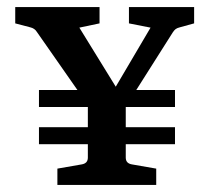

<svg xmlns="http://www.w3.org/2000/svg" viewBox="-20 -522 590 542"><path d="M90 -163H474V-115H90ZM90 -268H474V-220H90ZM239 -210 84 -432Q78 -442 65 -445L23 -456V-502H261V-456L204 -444L318 -259H296L405 -444L344 -456V-502H528V-456L488 -445Q480 -443 476 -440Q472 -437 468 -431L328 -210ZM142 0V-46L211 -58Q228 -61 228 -77V-241H335V-77Q335 -61 352 -58L421 -46V0Z"/></svg>

Font: Yrsa SemiBold
Style: Regular
Weight: 600
Version: Version 2.004